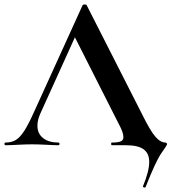

<svg xmlns="http://www.w3.org/2000/svg" viewBox="-28 -652 770 862"><path d="M621 190Q618 190 615.5 188Q613 186 614 184Q642 116 642 75Q642 37 617 18.5Q592 0 537 0H474Q471 0 471 -6Q471 -12 474 -12Q501 -12 513.5 -17Q526 -22 526 -37Q526 -57 506 -94L303 -495L352 -581L153 -142Q140 -113 140 -88Q140 -52 165.5 -32Q191 -12 234 -12Q239 -12 239 -6Q239 0 234 0Q216 0 182 -2Q144 -4 116 -4Q89 -4 51 -2Q17 0 -4 0Q-8 0 -8 -6Q-8 -12 -4 -12Q24 -12 43 -23.5Q62 -35 81 -64.5Q100 -94 126 -152L343 -629Q345 -632 352 -632Q360 -632 361 -629L611 -137Q646 -66 669 -39Q692 -12 715 -12Q718 -12 720 -9.5Q722 -7 722 -5Q722 0 697 35Q672 70 626 187Q625 190 621 190Z"/></svg>

Font: Cormorant Garamond
Style: Bold
Weight: 700
Designer: Christian Thalmann (Catharsis Fonts)
Foundry: Catharsis Fonts
Version: Version 4.000